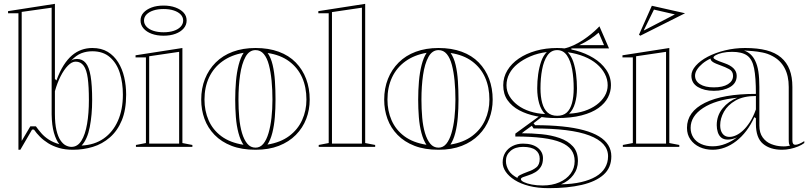

<svg xmlns="http://www.w3.org/2000/svg" viewBox="-20 -765 4220 1000"><path d="M76 15V-696H22V-707L266 -745V-354L274 -346Q291 -393 311.5 -425Q332 -457 355 -476.5Q378 -496 404.5 -505.5Q431 -515 461 -515Q508 -515 541 -495Q574 -475 595.5 -440.5Q617 -406 627 -362.5Q637 -319 637 -272Q637 -193 614.5 -138.5Q592 -84 552.5 -49.5Q513 -15 463.5 0Q414 15 360 15Q319 15 287 5.5Q255 -4 231 -19Q207 -34 188.5 -52.5Q170 -71 157 -90H147L86 15ZM289 -14Q272 -35 261 -73Q250 -111 249 -169V-725L93 -703V-31L138 -107H167Q179 -90 195 -71.5Q211 -53 234 -38Q257 -23 289 -14ZM352 0Q384 0 404 -32Q424 -64 433.5 -119.5Q443 -175 443 -244Q443 -314 437 -358Q431 -402 415.5 -423Q400 -444 374 -444Q354 -444 333.5 -423Q313 -402 295.5 -367.5Q278 -333 266 -290V-172Q266 -121 274 -87Q282 -53 295 -34Q308 -15 323 -7.5Q338 0 352 0ZM405 -7Q472 -10 520 -43.5Q568 -77 594 -135.5Q620 -194 620 -272Q620 -334 604 -385Q588 -436 552.5 -467Q517 -498 461 -498Q431 -498 404.5 -488Q378 -478 350 -449Q358 -455 366.5 -456.5Q375 -458 381 -458Q409 -458 426.5 -437Q444 -416 452 -368.5Q460 -321 460 -244Q460 -167 447.5 -103Q435 -39 405 -7Z M832 -579Q797 -579 770 -589Q743 -599 727.5 -617Q712 -635 712 -658Q712 -682 727.5 -699Q743 -716 769.5 -726Q796 -736 832 -736Q867 -736 894 -726Q921 -716 936.5 -699Q952 -682 952 -658Q952 -635 936.5 -617Q921 -599 894 -589Q867 -579 832 -579ZM688 0V-10L740 -20V-466H686V-477L930 -515V-20L982 -10V0ZM757 -17H913V-495L757 -472ZM832 -597Q862 -597 885 -604.5Q908 -612 921 -626Q934 -640 934 -658Q934 -676 921 -689.5Q908 -703 885 -710.5Q862 -718 832 -718Q802 -718 779 -710.5Q756 -703 743 -689.5Q730 -676 730 -658Q730 -640 743 -626Q756 -612 779 -604.5Q802 -597 832 -597Z M1311 -515Q1379 -515 1432 -495.5Q1485 -476 1520.5 -439.5Q1556 -403 1574.5 -354Q1593 -305 1593 -246Q1593 -193 1575 -146Q1557 -99 1521 -62.5Q1485 -26 1432.5 -5.5Q1380 15 1311 15Q1239 15 1186 -5.5Q1133 -26 1097.5 -62.5Q1062 -99 1045 -146Q1028 -193 1028 -246Q1028 -305 1047.5 -354Q1067 -403 1103.5 -439.5Q1140 -476 1192.5 -495.5Q1245 -515 1311 -515ZM1311 -504Q1278 -504 1258.5 -468.5Q1239 -433 1230.5 -374.5Q1222 -316 1222 -246Q1222 -198 1226 -152.5Q1230 -107 1240.5 -72Q1251 -37 1268 -16.5Q1285 4 1311 4Q1335 4 1351.5 -16Q1368 -36 1378.5 -71.5Q1389 -107 1394 -152Q1399 -197 1399 -246Q1399 -298 1394.5 -344.5Q1390 -391 1380.5 -427Q1371 -463 1354 -483.5Q1337 -504 1311 -504ZM1045 -246Q1045 -188 1066.5 -138.5Q1088 -89 1133 -55.5Q1178 -22 1248 -11Q1232 -35 1222 -72.5Q1212 -110 1208.5 -155Q1205 -200 1205 -246Q1205 -295 1209 -341.5Q1213 -388 1223 -427Q1233 -466 1249 -490Q1185 -479 1139 -446Q1093 -413 1069 -362Q1045 -311 1045 -246ZM1576 -246Q1576 -311 1553.5 -361.5Q1531 -412 1486 -445.5Q1441 -479 1374 -489Q1391 -465 1400 -427Q1409 -389 1412 -342Q1415 -295 1415 -246Q1415 -200 1411.5 -155.5Q1408 -111 1398.5 -73.5Q1389 -36 1373 -12Q1441 -23 1486 -56.5Q1531 -90 1553.5 -139.5Q1576 -189 1576 -246Z M1882 -20 1934 -10V0H1640V-10L1692 -20V-696H1638V-707L1882 -745ZM1709 -17H1865V-725L1709 -702Z M2264 -515Q2332 -515 2385 -495.5Q2438 -476 2473.5 -439.5Q2509 -403 2527.5 -354Q2546 -305 2546 -246Q2546 -193 2528 -146Q2510 -99 2474 -62.5Q2438 -26 2385.5 -5.5Q2333 15 2264 15Q2192 15 2139 -5.5Q2086 -26 2050.5 -62.5Q2015 -99 1998 -146Q1981 -193 1981 -246Q1981 -305 2000.5 -354Q2020 -403 2056.5 -439.5Q2093 -476 2145.5 -495.5Q2198 -515 2264 -515ZM2264 -504Q2231 -504 2211.5 -468.5Q2192 -433 2183.5 -374.5Q2175 -316 2175 -246Q2175 -198 2179 -152.5Q2183 -107 2193.5 -72Q2204 -37 2221 -16.5Q2238 4 2264 4Q2288 4 2304.5 -16Q2321 -36 2331.5 -71.5Q2342 -107 2347 -152Q2352 -197 2352 -246Q2352 -298 2347.5 -344.5Q2343 -391 2333.5 -427Q2324 -463 2307 -483.5Q2290 -504 2264 -504ZM1998 -246Q1998 -188 2019.5 -138.5Q2041 -89 2086 -55.5Q2131 -22 2201 -11Q2185 -35 2175 -72.5Q2165 -110 2161.5 -155Q2158 -200 2158 -246Q2158 -295 2162 -341.5Q2166 -388 2176 -427Q2186 -466 2202 -490Q2138 -479 2092 -446Q2046 -413 2022 -362Q1998 -311 1998 -246ZM2529 -246Q2529 -311 2506.5 -361.5Q2484 -412 2439 -445.5Q2394 -479 2327 -489Q2344 -465 2353 -427Q2362 -389 2365 -342Q2368 -295 2368 -246Q2368 -200 2364.5 -155.5Q2361 -111 2351.5 -73.5Q2342 -36 2326 -12Q2394 -23 2439 -56.5Q2484 -90 2506.5 -139.5Q2529 -189 2529 -246Z M2838 215Q2780 215 2735.5 203.5Q2691 192 2660.5 172.5Q2630 153 2614 129.5Q2598 106 2598 81Q2598 52 2611.5 30Q2625 8 2649.5 -4.5Q2674 -17 2704 -17Q2753 -17 2780.5 4.5Q2808 26 2808 59Q2808 87 2796.5 104.5Q2785 122 2768 132Q2751 142 2733.5 147.5Q2716 153 2704.5 157.5Q2693 162 2693 168Q2693 176 2708.5 183.5Q2724 191 2749.5 196Q2775 201 2806 201Q2856 201 2893.5 184.5Q2931 168 2952 139.5Q2973 111 2973 74Q2973 40 2955.5 16Q2938 -8 2901 -23.5Q2864 -39 2805 -46.5Q2746 -54 2664 -54V-69L2797 -166L2807 -160L2759 -123L2767 -113Q2845 -113 2908.5 -106.5Q2972 -100 3020 -87Q3068 -74 3100 -54.5Q3132 -35 3148 -9Q3164 17 3164 49Q3164 109 3123.5 145Q3083 181 3010 198Q2937 215 2838 215ZM2878 -150Q2822 -150 2772.5 -160Q2723 -170 2684.5 -190.5Q2646 -211 2623.5 -243Q2601 -275 2601 -321Q2601 -363 2622.5 -398.5Q2644 -434 2682 -460Q2720 -486 2771 -500.5Q2822 -515 2882 -515Q2931 -515 2980.5 -501.5Q3030 -488 3071 -463Q3112 -438 3137 -402Q3162 -366 3162 -321Q3162 -288 3146.5 -257.5Q3131 -227 3097 -202.5Q3063 -178 3009 -164Q2955 -150 2878 -150ZM2882 -162Q2913 -162 2931.5 -178.5Q2950 -195 2959 -227.5Q2968 -260 2968 -305Q2968 -358 2960 -403Q2952 -448 2933 -476Q2914 -504 2882 -504Q2850 -504 2831 -476Q2812 -448 2803.5 -403Q2795 -358 2795 -305Q2795 -261 2804 -228.5Q2813 -196 2832 -179Q2851 -162 2882 -162ZM2956 -494 2893 -510Q2916 -510 2942 -519Q2968 -528 2992.5 -542Q3017 -556 3038.5 -572Q3060 -588 3076.5 -603Q3093 -618 3102 -628L3152 -513H2956ZM2675 162Q2675 154 2688 147Q2701 140 2733 128Q2755 121 2773 107Q2791 93 2791 62Q2791 33 2769.5 16.5Q2748 0 2704 0Q2663 0 2639 21Q2615 42 2615 73Q2615 87 2619 99.5Q2623 112 2630 123.5Q2637 135 2648.5 144.5Q2660 154 2675 162ZM2902 195Q2961 194 3006.5 183.5Q3052 173 3083.5 154.5Q3115 136 3131 109Q3147 82 3147 49Q3147 13 3122.5 -14Q3098 -41 3049.5 -59.5Q3001 -78 2928.5 -87Q2856 -96 2759 -96L2750 -110L2710 -81L2698 -71Q2750 -71 2801 -66Q2852 -61 2895 -46Q2938 -31 2964 -2.5Q2990 26 2990 74Q2990 114 2966.5 146Q2943 178 2902 195ZM2819 -171Q2798 -192 2788 -227Q2778 -262 2778 -305Q2778 -343 2783 -378.5Q2788 -414 2798.5 -444.5Q2809 -475 2828 -494Q2781 -488 2742.5 -471.5Q2704 -455 2676 -432.5Q2648 -410 2633 -381.5Q2618 -353 2618 -321Q2618 -290 2633.5 -264Q2649 -238 2676 -217.5Q2703 -197 2740 -185Q2777 -173 2819 -171ZM2944 -173Q2987 -175 3023.5 -187Q3060 -199 3087 -219Q3114 -239 3129.5 -265Q3145 -291 3145 -321Q3145 -352 3130 -380.5Q3115 -409 3088 -432Q3061 -455 3022.5 -470.5Q2984 -486 2937 -493Q2956 -473 2966 -443Q2976 -413 2980.5 -377.5Q2985 -342 2985 -305Q2985 -262 2975 -227.5Q2965 -193 2944 -173ZM2997 -530H3126L3098 -595Q3080 -579 3054.5 -562Q3029 -545 2997 -530Z M3224 0V-10L3276 -20V-466H3222V-477L3466 -515V-20L3518 -10V0ZM3293 -17H3449V-495L3293 -472ZM3315 -579 3308 -584 3375 -735 3548 -696ZM3333 -607H3335L3495 -690L3386 -715Z M3861 -515Q3926 -515 3972 -503Q4018 -491 4048 -465.5Q4078 -440 4092.5 -402Q4107 -364 4107 -312V-33Q4107 -23 4110.5 -17Q4114 -11 4123 -11Q4131 -11 4143 -16Q4155 -21 4169 -30V-20Q4156 -10 4136.5 -2Q4117 6 4095.5 10.5Q4074 15 4053 15Q3991 15 3954 -16Q3917 -47 3917 -120Q3917 -129 3917 -133Q3917 -137 3917 -140.5Q3917 -144 3917 -149L3909 -155Q3891 -115 3867 -83.5Q3843 -52 3814.5 -30Q3786 -8 3755 3.5Q3724 15 3692 15Q3654 15 3624 1Q3594 -13 3576 -38.5Q3558 -64 3558 -99Q3558 -183 3651.5 -229.5Q3745 -276 3917 -276Q3917 -362 3907.5 -409.5Q3898 -457 3871 -476Q3844 -495 3793 -495Q3765 -495 3743 -490Q3721 -485 3708.5 -478Q3696 -471 3696 -465Q3696 -460 3708.5 -453.5Q3721 -447 3753 -436Q3817 -414 3817 -370Q3817 -332 3783 -312Q3749 -292 3698 -292Q3648 -292 3614.5 -312Q3581 -332 3581 -371Q3581 -397 3604 -423Q3627 -449 3666 -469.5Q3705 -490 3755.5 -502.5Q3806 -515 3861 -515ZM3917 -265Q3852 -265 3811 -241.5Q3770 -218 3750.5 -183Q3731 -148 3731 -113Q3731 -92 3737.5 -78.5Q3744 -65 3754.5 -58.5Q3765 -52 3780 -52Q3795 -52 3813 -60Q3831 -68 3849.5 -85Q3868 -102 3885.5 -129Q3903 -156 3917 -195ZM3692 -3Q3726 -3 3759 -16Q3792 -29 3819 -50Q3807 -44 3794.5 -41Q3782 -38 3771 -38Q3749 -38 3736.5 -48.5Q3724 -59 3718.5 -76.5Q3713 -94 3713 -113Q3713 -163 3743.5 -200.5Q3774 -238 3820 -256Q3707 -245 3642 -202.5Q3577 -160 3577 -99Q3577 -71 3591 -49Q3605 -27 3631.5 -15Q3658 -3 3692 -3ZM3855 -502Q3875 -495 3889.5 -481.5Q3904 -468 3913 -449Q3925 -425 3930 -391.5Q3935 -358 3935 -312V-111Q3935 -73 3952.5 -49Q3970 -25 3997 -14.5Q4024 -4 4050 -3Q4062 -2 4073.5 -3Q4085 -4 4095 -7Q4091 -10 4089.5 -17Q4088 -24 4088 -37V-312Q4088 -370 4066.5 -410.5Q4045 -451 4003 -473Q3979 -486 3951.5 -491.5Q3924 -497 3899 -499Q3874 -501 3855 -502ZM3698 -310Q3745 -310 3771.5 -326.5Q3798 -343 3798 -370Q3798 -394 3777.5 -405Q3757 -416 3734 -424Q3722 -428 3710.5 -433Q3699 -438 3693 -442Q3680 -451 3681 -460Q3657 -449 3638.5 -433.5Q3620 -418 3610 -402Q3600 -386 3600 -371Q3600 -343 3626 -326.5Q3652 -310 3698 -310Z"/></svg>

Font: Kalnia Glaze Thin SemiBold
Style: Regular
Weight: 600
Version: Version 1.110